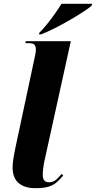

<svg xmlns="http://www.w3.org/2000/svg" viewBox="-20 -976 503 1006"><path d="M165 10Q109 10 77.5 -17Q46 -44 46 -99Q46 -118 50 -144Q54 -170 64 -217L160 -667Q163 -680 165.5 -693.5Q168 -707 168 -716Q168 -730 162 -740Q156 -750 127 -750H113L115 -760H351L216 -147Q209 -117 206.5 -95Q204 -73 204 -62Q204 -40 212 -30.5Q220 -21 236 -21Q259 -21 273.5 -34Q288 -47 304 -65L311 -56Q294 -36 277 -21Q260 -6 234.5 2Q209 10 165 10ZM186 -804Q205 -823 226.5 -849.5Q248 -876 268 -904.5Q288 -933 302 -956H463L460 -946Q448 -935 417.5 -915Q387 -895 347.5 -872Q308 -849 267.5 -828.5Q227 -808 195 -796H184Z"/></svg>

Font: Noto Serif Display ExtraCondensed Black
Style: Italic
Weight: 900
Width: 2
Italic angle: -12°
Designer: Monotype Design Team
Foundry: Monotype Imaging Inc.
Version: Version 2.009